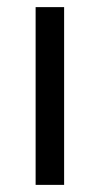

<svg xmlns="http://www.w3.org/2000/svg" viewBox="-20 -519 280 539"><path d="M80 0V-499H160V0Z"/></svg>

Font: REM Medium Light
Style: Regular
Weight: 300
Version: Version 1.005;gftools[0.9.28]